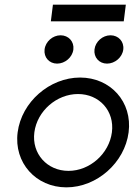

<svg xmlns="http://www.w3.org/2000/svg" viewBox="-20 -796 576 827"><path d="M522 -776H208L199 -704H513ZM387 -583C383 -549 407 -522 441 -522C475 -522 507 -549 511 -583C515 -617 490 -644 456 -644C422 -644 391 -617 387 -583ZM172 -583C168 -549 192 -522 226 -522C260 -522 292 -549 296 -583C300 -617 275 -644 241 -644C207 -644 176 -617 172 -583ZM128 -226C140 -318 224 -391 316 -391C408 -391 474 -318 462 -226C450 -134 367 -60 275 -60C183 -60 116 -134 128 -226ZM56 -226C39 -95 135 11 266 11C397 11 517 -95 534 -226C551 -357 456 -462 325 -462C194 -462 73 -357 56 -226Z"/></svg>

Font: Charger
Style: It
Weight: 400
Designer: Jasper
Foundry: Cannot Into Space Fonts
Version: Version 0.98